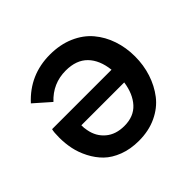

<svg xmlns="http://www.w3.org/2000/svg" viewBox="-131 -636 784 784"><g transform="rotate(-45 261.5 -244.0)"><path d="M247.6 -497.1Q306.2 -497.1 352.8 -476.8Q399.4 -456.5 428.7 -421.6Q458 -386.7 473.1 -341.8Q488.3 -296.9 488.3 -246.1Q488.3 -195.8 473.6 -150.6Q459 -105.5 431.2 -69.3Q403.3 -33.2 358.2 -12Q313 9.3 255.9 9.3Q207.5 9.3 168.7 -5.6Q129.9 -20.5 105.5 -44.4Q81.1 -68.4 64.5 -100.6Q47.9 -132.8 41.3 -164.8Q34.7 -196.8 34.7 -230Q34.7 -261.7 38.6 -275.4H381.8Q375 -336.9 341.6 -371.1Q308.1 -405.3 247.1 -405.3Q172.4 -405.3 121.1 -350.1L51.8 -411.1Q130.4 -497.1 247.6 -497.1ZM381.8 -202.1H134.3Q133.8 -186 137.2 -171.4Q145 -128.4 176.3 -102.1Q207.5 -75.7 256.8 -75.7Q311.5 -75.7 342.5 -109.9Q373.5 -144 381.8 -202.1Z"/></g></svg>

Font: HK Grotesk SemiBold Legacy
Style: Regular
Weight: 600
Designer: Alfredo Marco Pradil
Foundry: Hanken Design Co.
Version: Version 2.022;PS 002.022;hotconv 1.0.88;makeotf.lib2.5.64775